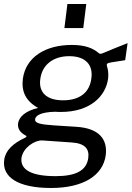

<svg xmlns="http://www.w3.org/2000/svg" viewBox="-35 -762 656 957"><path d="M219 175C380 175 478 113 492 12C502 -68 459 -123 345 -130C298 -133 261 -135 235 -137C163 -142 138 -148 140 -168C143 -186 167 -203 240 -205C249 -204 262 -204 269 -204C413 -204 492 -281 504 -371C507 -399 502 -420 499 -429C495 -443 496 -447 519 -451C542 -455 557 -457 589 -462L601 -547C562 -532 516 -513 485 -500C476 -496 464 -491 459 -496C429 -522 389 -538 323 -538C191 -538 94 -477 79 -370C71 -307 92 -259 155 -224C94 -210 60 -181 55 -147C52 -120 66 -101 92 -87C99 -84 99 -80 91 -76C29 -47 -8 -12 -14 35C-26 120 54 175 219 175ZM301 -742 286 -622H380L395 -742ZM279 -262C198 -262 156 -301 166 -369C175 -438 229 -482 310 -482C391 -482 431 -439 420 -369C411 -301 362 -262 279 -262ZM242 116C125 116 65 86 72 25C80 -26 138 -64 176 -62L321 -52C388 -48 411 -20 405 25C397 87 345 116 242 116Z"/></svg>

Font: Cheyenne Sans
Style: Italic
Weight: 400
Italic angle: -8.13011°
Designer: The Public Sans project authors (U.S. Web Design System), Libre Franklin designed by Pablo Impallari and Rodrigo Fuenzal
Foundry: The Cheyenne Sans Project Authors
Version: Version 2.007